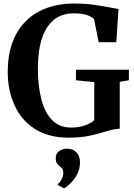

<svg xmlns="http://www.w3.org/2000/svg" viewBox="-20 -772 763 1092"><path d="M371.5 11Q256.5 11 179.2 -38.2Q102 -87.5 63 -172.5Q24 -257.5 24 -363.5Q24 -488 70.2 -574.8Q116.5 -661.5 201.5 -706.8Q286.5 -752 403 -752Q458.5 -752 507.8 -745.5Q557 -739 594.8 -731.5Q632.5 -724 654 -720.5L641.5 -532H541L515 -663.5Q507 -673.5 479.2 -684.8Q451.5 -696 397.5 -696Q300.5 -696 248 -616.5Q195.5 -537 195.5 -380Q195.5 -288.5 213.8 -212.8Q232 -137 273.5 -91.8Q315 -46.5 385 -46.5Q426 -46.5 460.8 -58Q495.5 -69.5 516 -88.5V-305L412 -315.5V-375.5H713V-315.5L661 -306.5V-40Q630 -39 589.8 -26.5Q549.5 -14 495.8 -1.5Q442 11 371.5 11ZM435 153Q434.5 189.5 418.5 219.5Q402.5 249.5 381.5 270Q360.5 290.5 345 299.5H344L309.5 280.5L308.5 274Q321 267 330.5 247.8Q340 228.5 340 210Q340 195 334 187.2Q328 179.5 319.5 173.5Q311 167.5 304 157Q297 146.5 297 129Q297 107.5 308 95.5Q319 83.5 333.5 78.5Q348 73.5 359 73.5H362Q394 73.5 414.5 94.2Q435 115 435 153Z"/></svg>

Font: Merriweather Text Regular
Style: Bold
Weight: 700
Designer: Eben Sorkin
Foundry: Eben Sorkin
Version: Version 2.100; ttfautohint (v1.7.19-72a1) -l 8 -r 50 -G 200 